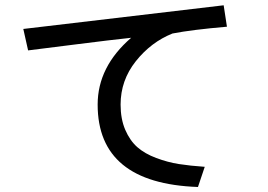

<svg xmlns="http://www.w3.org/2000/svg" viewBox="-20 -706 1040 744"><path d="M70.3 -593.8 846.7 -685.5 859.4 -602.5Q723.6 -590.8 648.4 -576.2Q565.4 -543 506.3 -468.8Q447.3 -394.5 447.3 -300.8Q447.3 -245.1 465.3 -203.1Q483.4 -161.1 512.2 -135.7Q541 -110.4 585.4 -93.8Q629.9 -77.1 673.3 -70.3Q716.8 -63.5 773.4 -59.6L747.1 18.6Q358.4 4.9 358.4 -300.8Q358.4 -447.3 488.3 -559.6Q414.1 -551.8 271.5 -533.7Q128.9 -515.6 88.9 -510.7Z"/></svg>

Font: Gothic A1 Medium
Style: Regular
Weight: 500
Designer: HanYang I&C Co.,Ltd.
Foundry: HanYang I&C Co.,Ltd.
Version: Version 2.50